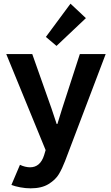

<svg xmlns="http://www.w3.org/2000/svg" viewBox="-20 -819 607 1052"><path d="M42.5 194.3 89.4 84Q102.1 90.3 116.9 94Q131.8 97.7 144.5 97.7Q200.7 97.7 221.7 31.2L230 3.4L14.2 -522.9H156.7L262.2 -224.6L290.5 -139.6H294.4L320.8 -224.6L417.5 -522.9H559.1L336.9 62.5Q320.8 104.5 302.7 135Q284.7 165.5 246.6 189.2Q208.5 212.9 147.9 212.9Q119.6 212.9 90.3 207.3Q61 201.7 42.5 194.3ZM231.4 -616.7 366.2 -798.8 450.7 -719.7 289.6 -567.4Z"/></svg>

Font: Reddit Sans
Style: Bold
Weight: 700
Designer: Stephen Hutchings
Foundry: Reddit
Version: Version 1.013